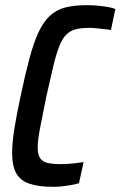

<svg xmlns="http://www.w3.org/2000/svg" viewBox="-20 -716 467 744"><path d="M187 8Q130 8 94.5 -4Q59 -16 43 -44.5Q27 -73 27 -124Q27 -162 35.5 -216Q44 -270 60 -344Q78 -430 94.5 -491Q111 -552 129.5 -591.5Q148 -631 173 -654.5Q198 -678 233 -687Q268 -696 316 -696Q337 -696 358.5 -694Q380 -692 398 -689Q416 -686 427 -681L410 -600Q396 -602 381.5 -603.5Q367 -605 353 -606.5Q339 -608 328 -608Q296 -608 275 -603Q254 -598 238.5 -583.5Q223 -569 211 -540Q199 -511 187.5 -463.5Q176 -416 160 -344Q145 -270 135.5 -221Q126 -172 126 -145Q126 -117 135.5 -103Q145 -89 165 -84.5Q185 -80 216 -80Q237 -80 261.5 -82.5Q286 -85 304 -88L286 -6Q273 -2 256 1Q239 4 221.5 6Q204 8 187 8Z"/></svg>

Font: Saira Condensed Medium
Style: Italic
Weight: 500
Width: 3
Italic angle: -12°
Designer: Hector Gatti with collaboration of the Omnibus-Type team
Foundry: Omnibus-Type
Version: Version 1.101